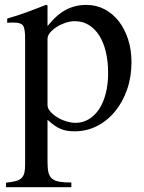

<svg xmlns="http://www.w3.org/2000/svg" viewBox="-20 -533 598 795"><path d="M9.8 -456.1Q33.2 -462.9 52.7 -469.2Q72.3 -475.6 90.8 -482.4Q109.4 -489.3 128.4 -496.6Q147.5 -503.9 169.9 -512.7L176.8 -510.7V-424.8Q213.9 -471.7 252.4 -492.2Q291 -512.7 337.9 -512.7Q377.9 -512.7 412.1 -495.1Q446.3 -477.5 471.2 -445.8Q496.1 -414.1 510.3 -370.6Q524.4 -327.1 524.4 -275.4Q524.4 -214.8 506.3 -162.6Q488.3 -110.4 456.5 -71.8Q424.8 -33.2 381.8 -11.2Q338.9 10.7 289.1 10.7Q271.5 10.7 257.3 8.3Q243.2 5.9 230.5 0.5Q217.8 -4.9 204.6 -14.2Q191.4 -23.4 176.8 -37.1V138.7Q176.8 165 180.7 181.2Q184.6 197.3 195.3 206.5Q206.1 215.8 225.1 219.2Q244.1 222.7 275.4 222.7V242.2H4.9V223.6Q29.3 220.7 44.9 216.8Q60.5 212.9 69.3 204.1Q78.1 195.3 81.1 181.6Q84 168 84 146.5V-375Q84 -415 75.2 -427.2Q66.4 -439.5 38.1 -439.5Q30.3 -439.5 23.9 -439.5Q17.6 -439.5 9.8 -438.5ZM176.8 -97.7Q176.8 -85 187.5 -72.3Q198.2 -59.6 214.8 -48.8Q231.4 -38.1 252.4 -31.2Q273.4 -24.4 293 -24.4Q323.2 -24.4 348.1 -39.6Q373 -54.7 390.6 -81.5Q408.2 -108.4 418 -146.5Q427.7 -184.6 427.7 -230.5Q427.7 -279.3 418 -319.3Q408.2 -359.4 390.1 -387.2Q372.1 -415 346.7 -430.2Q321.3 -445.3 290 -445.3Q270.5 -445.3 250.5 -438.5Q230.5 -431.6 213.9 -420.9Q197.3 -410.2 187 -397.5Q176.8 -384.8 176.8 -372.1Z"/></svg>

Font: BabelStone Tibetan
Style: Regular
Weight: 400
Designer: Christopher J. Fynn
Foundry: BabelStone
Version: Version 10.011 October 1, 2023